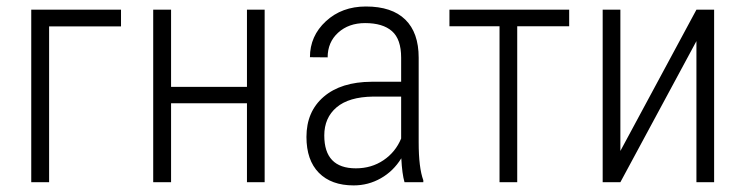

<svg xmlns="http://www.w3.org/2000/svg" viewBox="-20 -558 2284 588"><path d="M350.6 -477.1H130.4V0H75.7V-528.3H350.6Z M790.5 0H736.3V-241.7H503.9V0H449.2V-528.3H503.9V-292H736.3V-528.3H790.5Z M1218.8 0Q1211.4 -25.4 1209 -73.2Q1184.6 -33.7 1146.2 -12Q1107.9 9.8 1063 9.8Q994.6 9.8 956.5 -28.8Q918.5 -67.4 918.5 -138.7Q918.5 -216.3 971.4 -261.7Q1024.4 -307.1 1117.7 -307.6H1208.5V-381.3Q1208.5 -438 1180.4 -462.6Q1152.3 -487.3 1098.1 -487.3Q1047.9 -487.3 1015.6 -458Q983.4 -428.7 983.4 -382.3L929.2 -382.8Q929.2 -447.8 978 -492.9Q1026.9 -538.1 1100.6 -538.1Q1180.2 -538.1 1221.2 -498Q1262.2 -458 1262.2 -381.3V-122.1Q1262.2 -44.4 1276.4 -5.9V0ZM1069.8 -42.5Q1117.7 -42.5 1154.5 -67.4Q1191.4 -92.3 1208.5 -133.8V-262.2H1122.6Q1048.3 -261.2 1010.7 -229.2Q973.1 -197.3 973.1 -143.1Q973.1 -42.5 1069.8 -42.5Z M1723.1 -477.5H1564V0H1509.8V-477.5H1356.4V-528.3H1723.1Z M2112.8 -528.3H2167V0H2112.8V-432.1L1879.9 0H1825.7V-528.3H1879.9V-95.7Z"/></svg>

Font: Roboto Condensed Light
Style: Regular
Weight: 300
Designer: Google
Version: Version 2.134; 2016